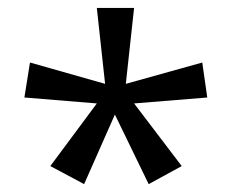

<svg xmlns="http://www.w3.org/2000/svg" viewBox="-20 -780 592 488"><path d="M320.8 -759.8 299.8 -566.9 494.1 -621.1 506.8 -532.2 320.8 -517.1 441.9 -357.9 357.9 -312 272 -488.8 193.8 -312 107.9 -357.9 226.1 -517.1 42 -532.2 56.2 -621.1 247.1 -566.9 226.1 -759.8Z"/></svg>

Font: Sahel FD
Style: FD
Weight: 400
Foundry: Saber Rastikerdar (saber.rastikerdar@gmail.com)
Version: Version 3.3.1